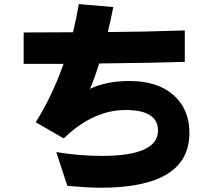

<svg xmlns="http://www.w3.org/2000/svg" viewBox="-20 -840 1040 931"><path d="M94.7 -530.3V-682.6L334 -683.6Q351.6 -756.8 362.3 -820.3L529.3 -805.7Q516.6 -740.2 502.9 -684.6Q673.8 -685.5 876 -692.4V-540Q735.4 -535.2 460.9 -532.2Q436.5 -454.1 416 -409.2Q497.1 -447.3 607.4 -447.3Q743.2 -447.3 820.8 -379.4Q898.4 -311.5 898.4 -195.3Q898.4 70.3 467.8 70.3Q410.2 70.3 306.6 61.5L252.9 -102.5Q366.2 -84 473.6 -84Q746.1 -84 746.1 -207Q746.1 -306.6 588.9 -306.6Q431.6 -306.6 289.1 -168.9L153.3 -247.1Q233.4 -375 288.1 -530.3Z"/></svg>

Font: GenEi M Gothic v2 Heavy
Style: Regular
Weight: 800
Version: Version 2.0